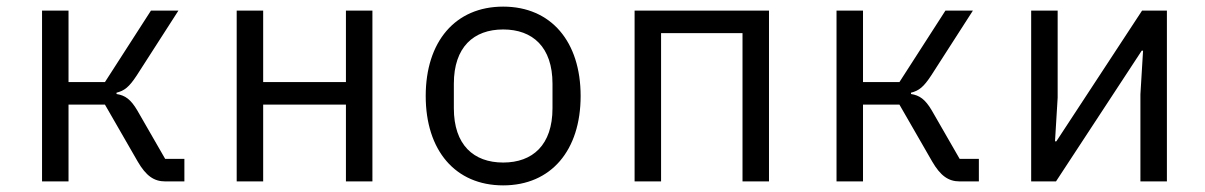

<svg xmlns="http://www.w3.org/2000/svg" viewBox="-20 -548 3640 580"><path d="M107 0H187V-232H297L396 -60C421 -17 445 0 479 0H537V-68H479L395 -214C375 -248 358 -260 332 -264V-268C356 -274 370 -285 393 -320L519 -516H436L297 -300H187V-516H107Z M695 0H775V-232H1025V0H1105V-516H1025V-300H775V-516H695Z M1500 12C1645 12 1734 -94 1734 -258C1734 -422 1645 -528 1500 -528C1355 -528 1266 -422 1266 -258C1266 -94 1355 12 1500 12ZM1500 -57C1411 -57 1351 -110 1351 -221V-295C1351 -406 1411 -459 1500 -459C1589 -459 1649 -406 1649 -295V-221C1649 -110 1589 -57 1500 -57Z M1897 0H1977V-448H2223V0H2303V-516H1897Z M2507 0H2587V-232H2697L2796 -60C2821 -17 2845 0 2879 0H2937V-68H2879L2795 -214C2775 -248 2758 -260 2732 -264V-268C2756 -274 2770 -285 2793 -320L2919 -516H2836L2697 -300H2587V-516H2507Z M3095 0H3170L3429 -395H3433L3425 -263V0H3505V-516H3430L3171 -121H3167L3175 -253V-516H3095Z"/></svg>

Font: IBM Plex Mono
Style: Regular
Weight: 400
Monospace: yes
Designer: Mike Abbink, Paul van der Laan, Pieter van Rosmalen
Foundry: Bold Monday
Version: Version 2.004